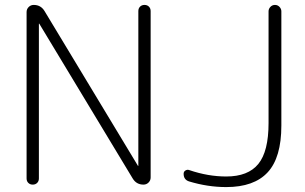

<svg xmlns="http://www.w3.org/2000/svg" viewBox="-20 -750 1241 780"><path d="M748 -13Q726 -20 726 -44Q726 -53 733.5 -57.5Q741 -62 749 -59Q825 -33 899 -33Q988 -33 1029.5 -84Q1071 -135 1071 -250V-704Q1071 -714 1078.5 -722Q1086 -730 1097 -730Q1108 -730 1115.5 -722Q1123 -714 1123 -704V-240Q1123 -110 1067.5 -50Q1012 10 899 10Q824 10 748 -13ZM88 -25V-701Q88 -713 96.5 -721.5Q105 -730 117 -730Q146 -730 161 -705L540 -77Q540 -76 541 -76Q542 -76 542 -77V-705Q542 -716 549 -723Q556 -730 567 -730Q578 -730 585 -723Q592 -716 592 -705V-29Q592 -17 583.5 -8.5Q575 0 563 0Q534 0 519 -25L140 -653Q140 -654 139 -654Q138 -654 138 -653V-25Q138 -14 131 -7Q124 0 113 0Q102 0 95 -7Q88 -14 88 -25Z"/></svg>

Font: Rounded Mplus 1c Light
Style: Regular
Weight: 300
Version: Version 1.059.20150529